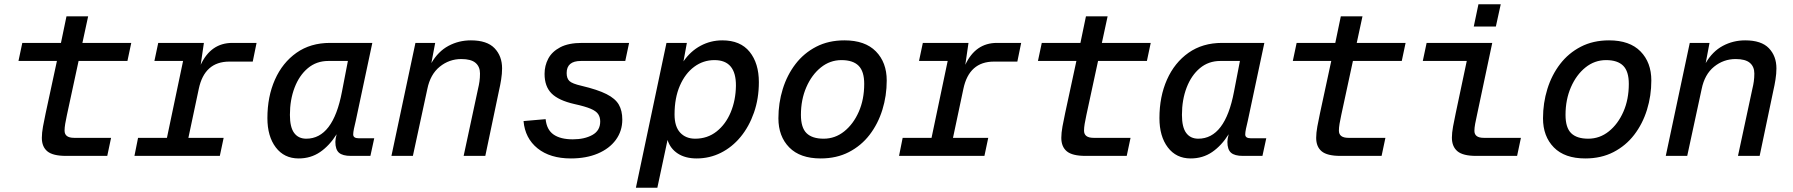

<svg xmlns="http://www.w3.org/2000/svg" viewBox="-20 -734 8440 904"><path d="M291 0Q229 0 203 -21.5Q177 -43 177 -85Q177 -108 182.5 -138.5Q188 -169 195 -201L248 -447H67L85 -532H267L293 -657H395L368 -532H598L580 -447H350L295 -192Q290 -169 287 -151Q284 -133 284 -119Q284 -85 329 -85H503L485 0Z M613 0 630 -85H766L842 -447H707L725 -532H940L925 -429Q973 -532 1074 -532H1188L1170 -444H1060Q943 -444 916 -316L867 -85H1033L1015 0Z M1386 12Q1318 12 1278.5 -40Q1239 -92 1239 -178Q1239 -279 1274.5 -359Q1310 -439 1376 -485.5Q1442 -532 1534 -532H1733L1655 -165Q1650 -145 1646.5 -128Q1643 -111 1643 -101Q1643 -83 1669 -83H1742L1724 0H1632Q1593 0 1576 -15Q1559 -30 1559 -66Q1559 -80 1565 -102Q1531 -48 1487 -18Q1443 12 1386 12ZM1422 -81Q1548 -81 1590 -302L1618 -447H1526Q1470 -447 1429.5 -413Q1389 -379 1367 -321.5Q1345 -264 1345 -193Q1345 -135 1365 -108Q1385 -81 1422 -81Z M1823 0 1936 -532H2029L2011 -437Q2043 -492 2091.5 -518Q2140 -544 2197 -544Q2273 -544 2308.5 -507Q2344 -470 2344 -412Q2344 -387 2339.5 -359Q2335 -331 2330 -310L2265 0H2163L2231 -317Q2235 -333 2237.5 -350.5Q2240 -368 2240 -388Q2240 -420 2219 -438Q2198 -456 2152 -456Q2095 -456 2050.5 -420Q2006 -384 1992 -315L1924 0Z M2668 12Q2570 12 2511 -35.5Q2452 -83 2445 -164L2549 -173Q2554 -123 2586.5 -100.5Q2619 -78 2677 -78Q2732 -78 2769 -98.5Q2806 -119 2806 -162Q2806 -182 2796.5 -196.5Q2787 -211 2761 -222Q2735 -233 2685 -244Q2610 -261 2577 -294Q2544 -327 2544 -386Q2544 -425 2561.5 -458Q2579 -491 2618 -511.5Q2657 -532 2721 -532H2942L2924 -447H2715Q2648 -447 2648 -390Q2648 -365 2661 -352.5Q2674 -340 2718 -330Q2794 -312 2835.5 -291Q2877 -270 2893.5 -241.5Q2910 -213 2910 -171Q2910 -117 2879.5 -75.5Q2849 -34 2794.5 -11Q2740 12 2668 12Z M2974 150 3118 -532H3214L3198 -445Q3231 -493 3278.5 -518.5Q3326 -544 3381 -544Q3466 -544 3509.5 -490Q3553 -436 3553 -347Q3553 -270 3530 -204Q3507 -138 3467 -89.5Q3427 -41 3374 -14.5Q3321 12 3260 12Q3207 12 3171.5 -11Q3136 -34 3123 -75L3075 150ZM3253 -81Q3311 -81 3354 -115Q3397 -149 3420.5 -205.5Q3444 -262 3445 -330Q3446 -451 3344 -451Q3291 -451 3248.5 -419.5Q3206 -388 3181 -330.5Q3156 -273 3156 -195Q3156 -138 3182.5 -109.5Q3209 -81 3253 -81Z M3844 12Q3747 12 3696 -40Q3645 -92 3645 -177Q3645 -249 3665.5 -315Q3686 -381 3725.5 -432.5Q3765 -484 3823 -514Q3881 -544 3956 -544Q4053 -544 4104 -492Q4155 -440 4155 -355Q4155 -283 4134.5 -217Q4114 -151 4074.5 -99.5Q4035 -48 3977 -18Q3919 12 3844 12ZM3858 -81Q3912 -81 3955 -115.5Q3998 -150 4023.5 -208Q4049 -266 4049 -339Q4049 -398 4022.5 -424.5Q3996 -451 3942 -451Q3888 -451 3845 -416.5Q3802 -382 3776.5 -323.5Q3751 -265 3751 -193Q3751 -133 3777.5 -107Q3804 -81 3858 -81Z M4213 0 4230 -85H4366L4442 -447H4307L4325 -532H4540L4525 -429Q4573 -532 4674 -532H4788L4770 -444H4660Q4543 -444 4516 -316L4467 -85H4633L4615 0Z M5091 0Q5029 0 5003 -21.5Q4977 -43 4977 -85Q4977 -108 4982.5 -138.5Q4988 -169 4995 -201L5048 -447H4867L4885 -532H5067L5093 -657H5195L5168 -532H5398L5380 -447H5150L5095 -192Q5090 -169 5087 -151Q5084 -133 5084 -119Q5084 -85 5129 -85H5303L5285 0Z M5586 12Q5518 12 5478.5 -40Q5439 -92 5439 -178Q5439 -279 5474.5 -359Q5510 -439 5576 -485.5Q5642 -532 5734 -532H5933L5855 -165Q5850 -145 5846.5 -128Q5843 -111 5843 -101Q5843 -83 5869 -83H5942L5924 0H5832Q5793 0 5776 -15Q5759 -30 5759 -66Q5759 -80 5765 -102Q5731 -48 5687 -18Q5643 12 5586 12ZM5622 -81Q5748 -81 5790 -302L5818 -447H5726Q5670 -447 5629.5 -413Q5589 -379 5567 -321.5Q5545 -264 5545 -193Q5545 -135 5565 -108Q5585 -81 5622 -81Z M6291 0Q6229 0 6203 -21.5Q6177 -43 6177 -85Q6177 -108 6182.5 -138.5Q6188 -169 6195 -201L6248 -447H6067L6085 -532H6267L6293 -657H6395L6368 -532H6598L6580 -447H6350L6295 -192Q6290 -169 6287 -151Q6284 -133 6284 -119Q6284 -85 6329 -85H6503L6485 0Z M6930 0Q6868 0 6842 -22Q6816 -44 6816 -86Q6816 -108 6821.5 -138.5Q6827 -169 6834 -201L6886 -447H6679L6697 -532H7006L6934 -192Q6929 -170 6925.5 -151Q6922 -132 6922 -118Q6922 -85 6966 -85H7141L7123 0ZM6919 -609 6941 -714H7046L7023 -609Z M7444 12Q7347 12 7296 -40Q7245 -92 7245 -177Q7245 -249 7265.5 -315Q7286 -381 7325.5 -432.5Q7365 -484 7423 -514Q7481 -544 7556 -544Q7653 -544 7704 -492Q7755 -440 7755 -355Q7755 -283 7734.5 -217Q7714 -151 7674.5 -99.5Q7635 -48 7577 -18Q7519 12 7444 12ZM7458 -81Q7512 -81 7555 -115.5Q7598 -150 7623.5 -208Q7649 -266 7649 -339Q7649 -398 7622.5 -424.5Q7596 -451 7542 -451Q7488 -451 7445 -416.5Q7402 -382 7376.5 -323.5Q7351 -265 7351 -193Q7351 -133 7377.5 -107Q7404 -81 7458 -81Z M7823 0 7936 -532H8029L8011 -437Q8043 -492 8091.5 -518Q8140 -544 8197 -544Q8273 -544 8308.5 -507Q8344 -470 8344 -412Q8344 -387 8339.5 -359Q8335 -331 8330 -310L8265 0H8163L8231 -317Q8235 -333 8237.5 -350.5Q8240 -368 8240 -388Q8240 -420 8219 -438Q8198 -456 8152 -456Q8095 -456 8050.5 -420Q8006 -384 7992 -315L7924 0Z"/></svg>

Font: Geist Mono Medium
Style: Italic
Weight: 500
Italic angle: -12°
Monospace: yes
Designer: Basement.studio, Andrés Briganti, Mateo Zaragoza
Foundry: Basement.studio, Vercel, Andrés Briganti, Guido Ferreyra, Mateo Zaragoza
Version: Version 1.500; ttfautohint (v1.8.4.7-5d5b)